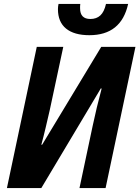

<svg xmlns="http://www.w3.org/2000/svg" viewBox="-20 -951 705 971"><path d="M15 0 166 -714H300L232 -396Q223 -357 211.5 -308Q200 -259 189 -219H193L492 -714H665L514 0H382L449 -316Q468 -406 494 -503L490 -504L189 0ZM432 -773Q355 -773 314 -806.5Q273 -840 273 -905Q273 -917 276 -931H386Q385 -922 385 -919Q385 -916 385 -909Q385 -855 437 -855Q468 -855 487.5 -873Q507 -891 516 -931H628Q593 -773 432 -773Z"/></svg>

Font: Noto Sans SemiCondensed
Style: Bold Italic
Weight: 700
Width: 4
Italic angle: -12°
Designer: Monotype Design Team
Foundry: Monotype Imaging Inc.
Version: Version 2.013; ttfautohint (v1.8.4.7-5d5b)